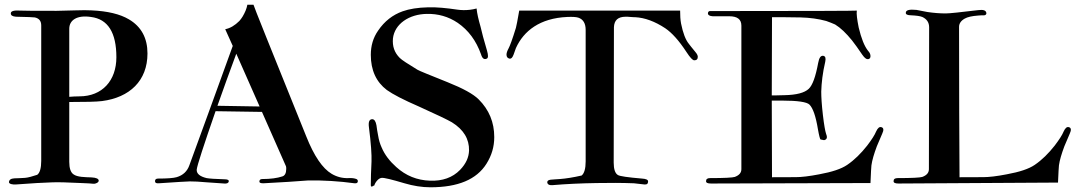

<svg xmlns="http://www.w3.org/2000/svg" viewBox="-20 -778 4580 815"><path d="M606 -551C606 -616 580 -665 527 -696C490 -718 437 -731 368 -734C352 -735 329 -735 300 -734C261 -733 234 -732 220 -732C133 -732 82 -732 68 -733C40 -735 26 -731 26 -722C25 -713 33 -708 48 -707C97 -706 123 -705 128 -704C146 -700 155 -689 155 -670V-95C155 -64 149 -44 138 -36C117 -29 99 -24 86 -23C67 -22 52 -21 41 -21C26 -20 19 -15 18 -5C18 3 33 6 48 5C115 0 166 -3 202 -4C225 -5 266 -4 325 -1C352 0 369 1 376 2C387 3 399 -4 399 -11C399 -19 389 -24 368 -25C341 -26 308 -26 292 -38C280 -46 274 -64 274 -91V-345C344 -345 390 -346 413 -349C530 -364 606 -435 606 -551ZM474 -535C474 -436 414 -369 317 -369C301 -369 287 -368 274 -367V-656C274 -692 306 -715 366 -706C438 -697 474 -640 474 -535Z M1493 -18C1485 -21 1474 -23 1459 -22C1434 -21 1410 -27 1388 -40C1349 -63 1313 -116 1280 -199C1130 -570 1055 -757 1056 -758H1030C1027 -741 1020 -725 1010 -708C1006 -701 1001 -695 996 -689C977 -670 957 -658 936 -654L968 -583C894 -379 833 -210 784 -77C775 -51 757 -34 730 -26C716 -22 690 -20 651 -20C642 -20 638 -16 638 -9C638 -2 643 1 654 0C730 -5 774 -8 786 -8C803 -8 828 -7 859 -4L932 1C943 2 950 -1 951 -8C952 -14 946 -17 932 -17C893 -18 868 -20 857 -22C828 -29 814 -41 815 -58C817 -76 844 -159 895 -306L1092 -303L1194 -72C1195 -69 1195 -65 1195 -61C1195 -43 1189 -32 1178 -29C1157 -22 1128 -18 1093 -18C1085 -18 1081 -14 1081 -7C1081 -2 1087 0 1098 0C1175 -4 1239 -8 1288 -12C1353 -13 1419 -9 1485 0C1494 1 1499 -2 1499 -9C1499 -13 1497 -16 1493 -18ZM903 -329C928 -399 954 -473 983 -550L1082 -326Z M2047 -564C2034 -608 2025 -641 2020 -664C2011 -695 2005 -721 2003 -742C1985 -737 1967 -735 1948 -735C1939 -735 1930 -736 1922 -737C1875 -744 1833 -748 1798 -747C1753 -746 1717 -740 1689 -730C1647 -715 1612 -688 1585 -648C1564 -618 1554 -584 1554 -545C1554 -480 1577 -430 1622 -396C1647 -378 1693 -354 1760 -325C1833 -292 1879 -270 1898 -259C1948 -228 1972 -188 1971 -139C1970 -110 1958 -83 1933 -57C1901 -24 1858 -9 1805 -11C1750 -13 1703 -32 1662 -69C1634 -94 1613 -121 1600 -152C1593 -167 1588 -184 1585 -203C1582 -217 1580 -231 1578 -246C1575 -263 1569 -272 1560 -272C1548 -272 1543 -261 1546 -238C1555 -169 1558 -120 1557 -93C1555 -53 1554 -20 1554 7C1554 12 1555 14 1558 14C1560 14 1563 12 1568 9H1570C1569 10 1569 10 1569 10C1569 3 1584 -22 1600 -23C1611 -24 1643 -16 1697 0C1734 11 1771 17 1807 17C1924 17 2003 -16 2045 -83C2067 -118 2078 -155 2078 -196C2078 -259 2056 -312 2012 -356C1989 -379 1945 -403 1880 -429C1803 -460 1760 -477 1752 -482C1711 -507 1686 -523 1677 -532C1654 -555 1645 -582 1648 -615C1655 -676 1716 -718 1792 -719C1839 -720 1883 -708 1923 -681C1968 -650 2001 -606 2022 -547C2027 -530 2035 -524 2046 -529C2053 -532 2053 -543 2047 -564Z M2927 -522C2937 -522 2942 -527 2942 -537C2942 -542 2939 -549 2932 -557C2917 -576 2907 -587 2904 -592C2890 -609 2879 -638 2871 -678C2868 -694 2867 -712 2867 -733H2184C2177 -692 2172 -667 2170 -660C2155 -611 2144 -582 2139 -573C2133 -562 2130 -553 2130 -546C2130 -537 2134 -531 2143 -529C2150 -528 2155 -533 2160 -546L2170 -574C2203 -647 2272 -701 2388 -706C2410 -707 2426 -706 2435 -703C2456 -696 2466 -678 2466 -651V-93C2466 -62 2460 -42 2449 -33C2414 -25 2383 -20 2356 -18C2324 -15 2304 -18 2303 -5C2303 4 2311 9 2324 8C2383 3 2446 0 2513 -1C2568 -2 2620 -2 2671 0L2715 5C2726 6 2731 2 2731 -8C2731 -15 2722 -19 2705 -20C2645 -25 2611 -30 2603 -35C2591 -42 2585 -60 2585 -88L2586 -662C2587 -692 2603 -707 2636 -707C2641 -707 2648 -707 2656 -706C2667 -705 2673 -705 2676 -705C2717 -703 2760 -687 2804 -658C2832 -639 2862 -606 2894 -557C2909 -534 2920 -522 2927 -522Z M3725 -211C3732 -226 3731 -235 3722 -238C3713 -241 3706 -235 3699 -220C3693 -205 3680 -185 3661 -160C3635 -127 3607 -99 3576 -78C3551 -61 3512 -48 3457 -38C3416 -30 3382 -26 3357 -26C3280 -26 3246 -26 3257 -25L3256 -351H3300C3366 -351 3405 -345 3416 -334C3431 -319 3443 -284 3452 -229C3457 -201 3461 -187 3463 -186C3471 -184 3476 -183 3478 -183C3491 -186 3493 -195 3486 -212C3483 -221 3478 -247 3473 -290C3468 -333 3466 -366 3466 -389C3467 -426 3472 -469 3483 -516C3486 -531 3484 -539 3475 -541C3464 -543 3457 -533 3453 -511C3442 -452 3429 -416 3413 -401C3395 -384 3361 -375 3310 -374C3281 -373 3263 -373 3256 -373L3257 -705C3291 -705 3332 -705 3379 -704C3418 -703 3454 -698 3487 -689C3501 -684 3514 -679 3525 -674C3548 -660 3572 -637 3597 -606C3609 -591 3623 -571 3640 -546C3651 -530 3660 -524 3669 -528C3673 -530 3675 -534 3675 -540C3675 -547 3672 -555 3665 -562C3649 -582 3636 -615 3625 -661C3618 -696 3615 -720 3617 -733C3618 -732 3411 -731 2997 -731C2989 -732 2985 -728 2985 -721C2985 -714 2992 -710 3005 -709C3005 -709 3028 -709 3075 -709C3110 -709 3127 -696 3127 -669V-60C3127 -45 3118 -34 3099 -27C3090 -24 3055 -22 2994 -22C2983 -22 2977 -18 2977 -9C2977 -2 2984 1 2998 1L3675 -1C3677 -45 3678 -70 3679 -76C3682 -98 3690 -125 3702 -157L3725 -211Z M4521 -211C4528 -226 4527 -235 4518 -238C4509 -241 4502 -235 4495 -220C4489 -205 4476 -185 4457 -160C4431 -127 4403 -99 4372 -78C4347 -61 4308 -48 4253 -38C4212 -30 4178 -26 4153 -26C4076 -26 4042 -26 4053 -25C4052 -184 4051 -397 4051 -664C4051 -678 4059 -690 4075 -699C4087 -706 4106 -710 4132 -712C4141 -713 4149 -713 4158 -713C4164 -714 4167 -717 4167 -722C4166 -734 4154 -738 4132 -735C4057 -726 4011 -721 3994 -721C3969 -721 3944 -723 3917 -727L3870 -736C3840 -739 3825 -735 3825 -724C3824 -717 3832 -713 3848 -713C3869 -712 3885 -710 3895 -706C3914 -697 3924 -683 3924 -662L3923 -60C3923 -45 3914 -34 3895 -27C3886 -24 3851 -22 3790 -22C3779 -22 3773 -18 3773 -9C3773 -2 3780 1 3794 1L4471 -3C4473 -45 4474 -69 4475 -76C4478 -98 4486 -125 4498 -157L4521 -211Z"/></svg>

Font: GFS Fleischman
Style: Regular
Weight: 400
Designer: George Matthiopoulos
Foundry: George Matthiopoulos
Version: Version 1.0